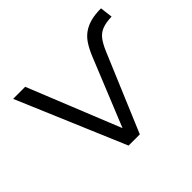

<svg xmlns="http://www.w3.org/2000/svg" viewBox="-119 -660 822 822"><g transform="rotate(-45 291.5 -249.5)"><path d="M240 0 32 -491H105L279 -60H270L401 -382Q414 -413 428.5 -435Q443 -457 463 -471Q483 -485 509.5 -492Q536 -499 572 -499L579 -442Q544 -441 522 -432.5Q500 -424 485.5 -405.5Q471 -387 457 -354L308 0Z"/></g></svg>

Font: Nunito Sans 9pt Light
Style: Regular
Weight: 300
Version: Version 3.101;gftools[0.9.27]